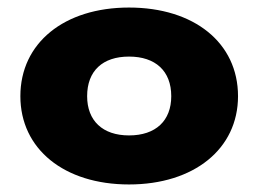

<svg xmlns="http://www.w3.org/2000/svg" viewBox="-20 -779 685 509"><path d="M322 -290C494 -290 611 -384 611 -524C611 -666 494 -759 322 -759C150 -759 34 -665 34 -524C34 -384 150 -290 322 -290ZM322 -420C252 -420 211 -459 211 -524C211 -591 252 -629 322 -629C392 -629 434 -591 434 -524C434 -459 393 -420 322 -420Z"/></svg>

Font: Bounded
Style: Bold
Weight: 700
Designer: Vlad Churkin
Version: Version 3.0